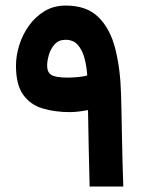

<svg xmlns="http://www.w3.org/2000/svg" viewBox="-20 -684 539 704"><path d="M235.8 -272.9Q181.2 -272.9 136.2 -286.4Q91.3 -299.8 64.9 -336.7Q38.6 -373.5 38.6 -443.4Q38.6 -479.5 50.5 -518.1Q62.5 -556.6 85.9 -589.6Q109.4 -622.6 143.3 -643.1Q177.2 -663.6 221.2 -663.6Q298.3 -663.6 341.3 -620.8Q384.3 -578.1 402.8 -504.9Q421.4 -431.6 423.8 -338.9Q424.8 -312.5 425.5 -271.2Q426.3 -230 427.2 -181.6Q428.2 -133.3 429.4 -85.7Q430.7 -38.1 432.1 0H308.6Q306.6 -71.3 305.2 -146Q303.7 -220.7 302.7 -280.3Q284.2 -276.9 267.3 -274.9Q250.5 -272.9 235.8 -272.9ZM230.5 -399.4Q244.6 -399.4 265.6 -401.4Q286.6 -403.3 299.8 -407.2Q297.9 -439.9 290 -470Q282.2 -500 265.6 -519Q249 -538.1 220.2 -538.1Q195.3 -538.1 180.4 -521.5Q165.5 -504.9 159.2 -482.7Q152.8 -460.4 152.8 -443.4Q152.8 -419.4 168 -409.4Q183.1 -399.4 230.5 -399.4Z"/></svg>

Font: Vazirmatn RD UI FD
Style: Bold
Weight: 700
Designer: Saber Rastikerdar
Foundry: Saber Rastikerdar
Version: Version 33.003